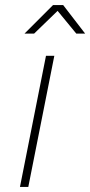

<svg xmlns="http://www.w3.org/2000/svg" viewBox="-20 -740 357 760"><path d="M162 -519H195L92 0H59ZM282 -607 208 -697 115 -607H77L190 -720H230L317 -607Z"/></svg>

Font: Montserrat Alternates ExLight
Style: Italic
Weight: 275
Italic angle: -11.3°
Designer: Julieta Ulanovsky
Foundry: Julieta Ulanovsky
Version: Version 7.200